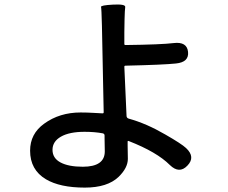

<svg xmlns="http://www.w3.org/2000/svg" viewBox="-20 -802 1040 874"><path d="M366 52Q253 52 189 14Q117 -29 117 -116Q117 -193 181 -239Q251 -290 347 -290Q378 -290 409 -288L447 -286Q452 -286 452 -291L444 -685Q442 -763 440 -770.5Q438 -778 495 -781Q552 -784 550 -770Q548 -756 547 -715Q546 -685 546 -655V-602Q546 -597 551 -597Q715 -599 771 -606Q831 -613 836 -566Q841 -519 781 -513Q726 -507 551 -503Q546 -503 546 -498L556 -275Q556 -265 566 -262Q646 -240 732 -190Q807 -147 827 -128Q871 -87 833 -48Q796 -9 753 -51Q694 -110 566 -160Q561 -162 561 -157V-139Q562 -109 562 -79Q562 -38 520 3Q469 52 366 52ZM357 -43Q457 -43 457 -113Q457 -143 456 -173V-185Q456 -193 448 -195Q411 -202 365 -202Q296 -202 257.5 -180Q219 -158 219 -120Q219 -82 255.5 -62.5Q292 -43 357 -43Z"/></svg>

Font: Resource Han Rounded TW Medium
Style: Regular
Weight: 500
Designer: Cyano Hao (round all glyphs); Ryoko NISHIZUKA 西塚涼子 (kana, bopomofo & ideographs); Paul D. Hunt (Latin, Greek & Cyrillic)
Foundry: Cyano Hao
Version: 0.990